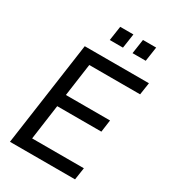

<svg xmlns="http://www.w3.org/2000/svg" viewBox="-211 -990 976 1096"><g transform="rotate(30 277.0 -441.5)"><path d="M34 0 131 -686H554L542 -606H207L177 -391H468L457 -311H166L134 -80H475L463 0ZM387 -788 401 -883H488L474 -788ZM237 -788 251 -883H338L324 -788Z"/></g></svg>

Font: Archivo Narrow
Style: Italic
Weight: 400
Italic angle: -8°
Designer: Hector Gatti
Foundry: Omnibus-Type
Version: Version 3.002